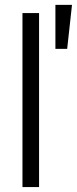

<svg xmlns="http://www.w3.org/2000/svg" viewBox="-20 -760 312 780"><path d="M138.7 0H71.3V-707H138.7ZM205.1 -740.2H272.5L252.9 -561.5H205.1Z"/></svg>

Font: Pretendard JP Light
Style: Regular
Weight: 300
Designer: Base glyphs from Inter by Rasmus Andersson; Hangeul glyphs from Noto Sans CJK(Source Han Sans) by Jang Soo-young and Kan
Foundry: Kil Hyung-jin
Version: Version 1.309